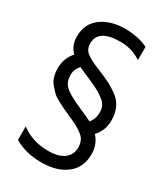

<svg xmlns="http://www.w3.org/2000/svg" viewBox="-214 -776 940 1075"><g transform="rotate(30 256.0 -238.5)"><path d="M415 -85Q456 -41 456 22Q456 109 395.5 156Q335 203 234 203Q133 203 59 159V72Q133 128 237 128Q302 128 337.5 101Q373 74 373 28Q373 -18 343 -43Q313 -68 260.5 -91.5Q208 -115 195 -121Q182 -127 153 -142.5Q124 -158 111 -171Q98 -184 81 -204Q51 -238 51 -301.5Q51 -365 93 -412Q55 -450 55 -508Q55 -591 115.5 -635.5Q176 -680 266 -680Q356 -680 417 -649V-564Q356 -604 282 -604Q139 -604 139 -511Q139 -472 169 -451Q195 -432 233.5 -416.5Q272 -401 296.5 -390Q321 -379 339.5 -369.5Q358 -360 384 -342Q410 -324 424 -306Q458 -262 458 -196.5Q458 -131 415 -85ZM354 -131Q379 -161 379 -203.5Q379 -246 348 -271.5Q317 -297 278 -315.5Q239 -334 206.5 -347.5Q174 -361 158 -369Q132 -340 132 -307.5Q132 -275 141.5 -256Q151 -237 174 -220Q210 -195 271.5 -168.5Q333 -142 354 -131Z"/></g></svg>

Font: Hind Jalandhar
Style: Regular
Weight: 400
Designer: Namrata Goyal
Foundry: Indian Type Foundry
Version: Version 0.702;PS 1.0;hotconv 1.0.81;makeotf.lib2.5.63406